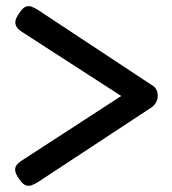

<svg xmlns="http://www.w3.org/2000/svg" viewBox="-20 -585 553 616"><path d="M102 -1Q91 6 81 9.5Q71 13 61.5 9Q52 5 42 -10Q31 -25 29 -36Q27 -47 33 -55Q39 -63 50 -70L369 -277L50 -483Q39 -490 33.5 -498.5Q28 -507 29.5 -517.5Q31 -528 42 -543Q53 -560 62.5 -563.5Q72 -567 81.5 -563.5Q91 -560 102 -553L467 -312Q475 -308 480.5 -299.5Q486 -291 486 -277Q486 -266 480.5 -256.5Q475 -247 467 -241Z"/></svg>

Font: Fredoka Light
Style: Regular
Weight: 400
Version: Version 2.001